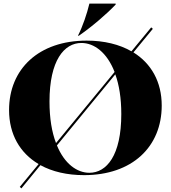

<svg xmlns="http://www.w3.org/2000/svg" viewBox="-20 -951 942 1059"><path d="M444 15C709 15 872 -141 872 -369C872 -500 814 -601 716 -662L823 -792L814 -800L705 -668C639 -706 555 -727 458 -727C194 -727 30 -571 30 -344C30 -210 90 -107 193 -46L89 80L98 88L203 -40C269 -4 350 15 444 15ZM253 -391C253 -618 334 -714 429 -714C499 -714 570 -662 612 -554L289 -162C266 -222 253 -298 253 -391ZM294 -149 616 -541C637 -483 649 -410 649 -322C649 -93 568 2 473 2C405 2 336 -47 294 -149ZM410 -754H415C489 -805 571 -876 618 -926V-931H473C460 -876 436 -805 410 -754Z"/></svg>

Font: Nyght Serif Dark
Style: Regular
Weight: 800
Designer: Maksym Kobuzan
Version: Version 0.410;Glyphs 3.1.2 (3151)